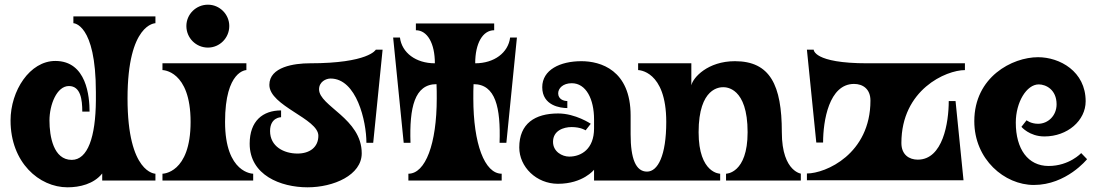

<svg xmlns="http://www.w3.org/2000/svg" viewBox="-20 -770 4672 819"><path d="M643 -29C643 -29 524 -29 524 -350C524 -671 643 -671 643 -671V-700H293V-671C293 -671 389 -671 389 -377V-342C388 -185 354 -88 286 -88C208 -88 191 -188 191 -256C191 -323 222 -403 274 -403C324 -403 331 -345 331 -294H362C362 -357 350 -510 216 -510C107 -510 25 -383 25 -256C25 -77 147 29 268 29C320 29 380 15 416 -30V0H643Z M958 -659C958 -608 917 -567 867 -567C816 -567 775 -608 775 -659C775 -709 816 -750 867 -750C917 -750 958 -709 958 -659ZM940 -250C940 -471 1031 -471 1031 -471V-500H673V-471C673 -471 793 -471 793 -250C793 -29 673 -29 673 -29V0H1060V-29C1060 -29 940 -29 940 -250Z M1583 -558C1583 -558 1553 -500 1301 -500C1236 -500 1129 -485 1129 -408C1129 -318 1338 -264 1338 -191C1338 -142 1301 -115 1249 -115C1191 -115 1132 -145 1132 -211C1132 -270 1179 -270 1179 -270V-299C1101 -299 1045 -254 1045 -157C1045 -23 1177 29 1292 29C1403 29 1523 -23 1523 -116C1523 -265 1341 -317 1341 -389C1341 -421 1370 -435 1390 -435C1501 -435 1543 -253 1543 -161H1572L1612 -558Z M1702 -161H1731C1726 -311 1748 -411 1842 -411C1843 -392 1843 -372 1843 -350C1843 -157 1795 -29 1722 -29V0H2120V-29C2047 -29 1999 -157 1999 -350C1999 -372 1999 -392 2000 -411C2094 -411 2116 -311 2111 -161H2140L2185 -610H2156C2148 -545 2088 -500 2007 -500C2007 -585 2039 -641 2088 -641V-670H1754V-641C1803 -641 1835 -585 1835 -500C1754 -500 1694 -545 1686 -610H1657Z M2195 -141C2195 -58 2268 14 2360 14C2467 14 2514 -46 2514 -46V0H3052V-29C3052 -29 2960 -29 2960 -206C2960 -398 3052 -398 3065 -398C3077 -398 3169 -398 3169 -206C3169 -29 3077 -29 3077 -29V0H3396V-29C3406 -29 3315 -30 3315 -206C3315 -407 3265 -509 3115 -509C2999 -509 2936 -439 2929 -406V-500H2702V-471C2702 -471 2822 -471 2822 -250C2822 -106 2786 -38 2740 -38C2692 -38 2670 -93 2670 -197V-277C2670 -472 2541 -509 2460 -509C2369 -509 2293 -472 2293 -398C2293 -319 2371 -309 2400 -309V-339C2384 -339 2361 -347 2361 -372C2361 -393 2381 -415 2419 -415C2480 -415 2514 -347 2514 -261V-222C2514 -135 2460 -102 2408 -102C2378 -102 2339 -123 2339 -165C2339 -213 2384 -228 2418 -228C2458 -228 2478 -214 2478 -214L2500 -242C2500 -242 2435 -286 2361 -286C2262 -286 2195 -243 2195 -141Z M4096 -500H3680C3449 -500 3451 -558 3451 -558H3422L3462 -162H3491C3491 -254 3516 -412 3623 -412C3660 -412 3693 -391 3693 -341C3693 -113 3502 -30 3422 -30V-1H4090L4056 -339H4027C4027 -247 4002 -89 3895 -89C3858 -89 3825 -110 3825 -160C3825 -388 4016 -471 4096 -471Z M4136 -253C4136 -90 4265 19 4390 19C4529 19 4617 -91 4617 -91L4592 -117C4592 -117 4541 -62 4453 -62C4365 -62 4313 -134 4313 -247C4313 -334 4359 -410 4411 -410C4441 -410 4487 -388 4487 -325C4487 -277 4451 -242 4408 -242C4377 -242 4359 -257 4359 -257L4337 -229C4337 -229 4371 -188 4435 -188C4534 -188 4611 -256 4611 -338C4611 -466 4500 -526 4408 -526C4298 -526 4136 -442 4136 -253Z"/></svg>

Font: Ouroboros
Style: Regular
Weight: 400
Designer: Ariel Martín Pérez
Foundry: Velvetyne Type Foundry
Version: Version 2.001;hotconv 1.0.109;makeotfexe 2.5.65596